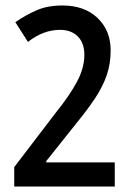

<svg xmlns="http://www.w3.org/2000/svg" viewBox="-20 -681 481 701"><path d="M399 0H32V-71L184 -270Q234 -332 261 -382.5Q288 -433 288 -481Q288 -524 264 -548Q240 -572 199 -572Q138 -572 82 -528L36 -600Q72 -625 112.5 -643Q153 -661 208 -661Q288 -661 336 -615.5Q384 -570 384 -497Q384 -448 369.5 -406Q355 -364 327 -322Q299 -280 259 -231L149 -93V-88H399Z"/></svg>

Font: Noto Sans Telugu ExtraCondensed Medium
Style: Regular
Weight: 500
Width: 2
Designer: Jelle Bosma - Monotype Design Team
Foundry: Monotype Imaging Inc.
Version: Version 2.005; ttfautohint (v1.8.4.7-5d5b)